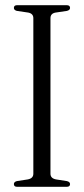

<svg xmlns="http://www.w3.org/2000/svg" viewBox="-20 -720 323 740"><path d="M174.5 -50.5Q174.5 -32.5 196 -28.5L238 -22Q250 -19 250 -10.5Q250 0 237 0H46Q33.5 0 33.5 -10.5Q33.5 -19 45 -22L87 -28.5Q108.5 -32.5 108.5 -50.5V-650Q108.5 -667.5 89 -671.5L45 -678Q33.5 -681 33.5 -689.5Q33.5 -700 46 -700H237Q250 -700 250 -689.5Q250 -681 238 -678L194 -671.5Q174.5 -668 174.5 -650Z"/></svg>

Font: Fraunces 144pt Soft Light
Style: Regular
Weight: 300
Version: Version 1.000;[0bf87f6ff]